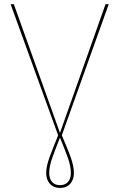

<svg xmlns="http://www.w3.org/2000/svg" viewBox="-20 -701 569 916"><path d="M498.7 -680.9H483.4L266.1 -66.9L46 -680.9H30.7L257.4 -55.4C224.6 27.9 200.3 78.4 200.3 124.4C200.3 164.1 223.4 195.6 266.1 195.6C311.3 195.6 332.6 162.7 332.6 124.4C332.6 77 309.9 28 274.9 -55.4ZM318.1 124C318.1 156.6 302.6 182.4 266.1 182.4C230.9 182.4 214.7 157.2 214.7 124C214.7 79.3 236.4 33.3 266.1 -44.4C297.6 33.9 318.1 79.1 318.1 124Z"/></svg>

Font: Fira Sans Hair
Style: Regular
Weight: 100
Designer: bBox Type GmbH & Carrois Corporate GbR & Edenspiekermann AG
Foundry: bBox Type GmbH & Carrois Corporate GbR & Edenspiekermann AG
Version: Version 4.300;PS 004.300;hotconv 1.0.88;makeotf.lib2.5.64775